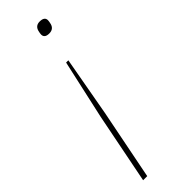

<svg xmlns="http://www.w3.org/2000/svg" viewBox="-241 -524 728 728"><g transform="rotate(-45 123.5 -159.5)"><path d="M46 192H24L80 -91L133 -330H145L102 -91ZM166 -453Q141 -453 141 -472Q141 -478 144 -490Q150 -511 172 -511Q198 -511 198 -492Q198 -486 195 -474Q189 -453 166 -453Z"/></g></svg>

Font: IBM Plex Sans Thin
Style: Italic
Weight: 100
Italic angle: -11.31°
Designer: Mike Abbink, Paul van der Laan, Pieter van Rosmalen
Foundry: Bold Monday
Version: Version 3.0